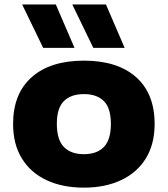

<svg xmlns="http://www.w3.org/2000/svg" viewBox="-20 -828 750 858"><path d="M355 10.5Q259.5 10.5 188.2 -22.8Q117 -56 77.8 -119.8Q38.5 -183.5 38.5 -274Q38.5 -409.5 121.8 -483.2Q205 -557 355 -557Q504.5 -557 587.8 -483.5Q671 -410 671 -274Q671 -184 631.8 -120.2Q592.5 -56.5 521.2 -23Q450 10.5 355 10.5ZM355 -139Q413 -139 444.2 -171.2Q475.5 -203.5 475.5 -274Q475.5 -345 444.2 -376.2Q413 -407.5 355 -407.5Q297 -407.5 265.5 -376.2Q234 -345 234 -274.5Q234 -203.5 265.5 -171.2Q297 -139 355 -139ZM397 -614 303 -808H453.5L537 -614ZM173 -614 79 -808H229.5L313 -614Z"/></svg>

Font: Encode Sans Expanded ExtraBold
Style: Regular
Weight: 800
Width: 7
Designer: Multiple Designers
Foundry: Impallari Type
Version: Version 3.000; ttfautohint (v1.8.3) -l 8 -r 50 -G 200 -x 14 